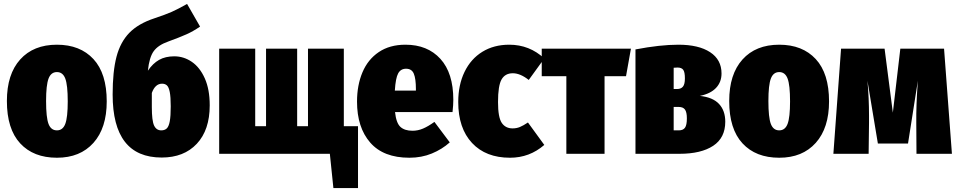

<svg xmlns="http://www.w3.org/2000/svg" viewBox="-20 -781 4861 975"><path d="M522 -266Q522 -131 454.5 -55.5Q387 20 269 20Q150 20 82.5 -53Q15 -126 15 -268Q15 -404 82.5 -479Q150 -554 269 -554Q387 -554 454.5 -481Q522 -408 522 -266ZM214 -268Q214 -184 226.5 -151.5Q239 -119 269 -119Q299 -119 311.5 -152Q324 -185 324 -266Q324 -349 311.5 -382Q299 -415 269 -415Q239 -415 226.5 -382Q214 -349 214 -268Z M1045 -246Q1045 -121 979.5 -51Q914 19 801 19Q552 19 552 -301Q552 -418 571.5 -492.5Q591 -567 636.5 -614Q682 -661 764 -688Q821 -707 852.5 -721Q884 -735 930 -761L996 -646Q961 -622 927.5 -607Q894 -592 834 -570Q783 -552 760.5 -521Q738 -490 731 -422Q756 -459 788 -477Q820 -495 865 -495Q913 -495 954 -467Q995 -439 1020 -383Q1045 -327 1045 -246ZM847 -241Q847 -289 842 -314Q837 -339 827.5 -347.5Q818 -356 803 -356Q768 -356 751 -309V-237Q751 -168 762.5 -143.5Q774 -119 799 -119Q816 -119 826.5 -128.5Q837 -138 842 -164.5Q847 -191 847 -241Z M1726 -140H1798V174H1673L1655 0H1093V-534H1276V-140H1331V-534H1489V-140H1544V-534H1726Z M2278 -212H1986Q1992 -156 2013.5 -136.5Q2035 -117 2075 -117Q2102 -117 2128 -128Q2154 -139 2186 -162L2264 -58Q2225 -23 2173 -1.5Q2121 20 2059 20Q1927 20 1860 -57Q1793 -134 1793 -265Q1793 -348 1820.5 -413.5Q1848 -479 1903.5 -516.5Q1959 -554 2039 -554Q2151 -554 2216.5 -482Q2282 -410 2282 -274Q2282 -248 2278 -212ZM2092 -329Q2092 -381 2081.5 -406.5Q2071 -432 2042 -432Q2015 -432 2002 -408.5Q1989 -385 1985 -321H2092Z M2744 -484 2665 -375Q2622 -409 2584 -409Q2545 -409 2527 -377.5Q2509 -346 2509 -263Q2509 -185 2528 -157Q2547 -129 2583 -129Q2603 -129 2620 -136Q2637 -143 2661 -159L2744 -45Q2669 20 2570 20Q2447 20 2377 -55Q2307 -130 2307 -263Q2307 -350 2339 -416Q2371 -482 2429.5 -518Q2488 -554 2566 -554Q2669 -554 2744 -484Z M3184 -534 3159 -394H3050V0H2856V-394H2731V-534Z M3663 -163Q3663 -81 3601.5 -40.5Q3540 0 3431 0H3207V-530Q3332 -554 3425 -554Q3528 -554 3586 -516Q3644 -478 3644 -408Q3644 -364 3616 -334.5Q3588 -305 3534 -294Q3600 -287 3631.5 -253Q3663 -219 3663 -163ZM3401 -437V-329H3419Q3438 -329 3448 -341Q3458 -353 3458 -383Q3458 -415 3449.5 -426.5Q3441 -438 3421 -438Q3410 -438 3401 -437ZM3468 -180Q3468 -211 3458.5 -224.5Q3449 -238 3426 -238H3401V-119H3427Q3449 -119 3458.5 -132.5Q3468 -146 3468 -180Z M4190 -266Q4190 -131 4122.5 -55.5Q4055 20 3937 20Q3818 20 3750.5 -53Q3683 -126 3683 -268Q3683 -404 3750.5 -479Q3818 -554 3937 -554Q4055 -554 4122.5 -481Q4190 -408 4190 -266ZM3882 -268Q3882 -184 3894.5 -151.5Q3907 -119 3937 -119Q3967 -119 3979.5 -152Q3992 -185 3992 -266Q3992 -349 3979.5 -382Q3967 -415 3937 -415Q3907 -415 3894.5 -382Q3882 -349 3882 -268Z M4814 0H4634L4633 -157Q4632 -249 4641 -371L4591 -52H4438L4385 -371Q4393 -283 4393 -192V-157L4391 0H4212L4251 -534H4472L4514 -209L4552 -534H4774Z"/></svg>

Font: Fira Sans Condensed Black
Style: Regular
Weight: 900
Width: 3
Designer: Carrois Corporate & Edenspiekermann AG
Foundry: Carrois Corporate GbR & Edenspiekermann AG
Version: Version 4.203